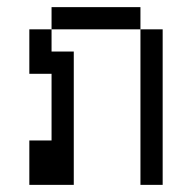

<svg xmlns="http://www.w3.org/2000/svg" viewBox="-20 -520 540 540"><path d="M62.5 -125Q62.5 -125 62.5 0H187.5Q187.5 0 187.5 -375H125V-437.5H62.5Q62.5 -437.5 62.5 -312.5H125V-125ZM375 -437.5V0H437.5V-437.5ZM125 -437.5H375V-500H125Z"/></svg>

Font: BFUnifontExMono
Style: Regular
Weight: 500
Version: Version 15.0.06